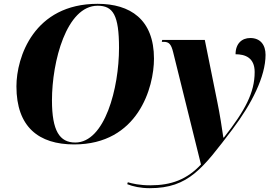

<svg xmlns="http://www.w3.org/2000/svg" viewBox="-20 -745 1426 1005"><path d="M368 11C703 11 786 -288 786 -438C786 -644 661 -725 491 -725C157 -725 66 -445 66 -293C66 -80 183 11 368 11ZM374 1C292 1 252 -60 252 -220C252 -423 328 -715 491 -715C572 -715 603 -666 603 -494C603 -284 529 1 374 1ZM764 240C968 240 1042 135 1196 -67C1298 -202 1370 -345 1370 -458C1370 -510 1343 -546 1290 -546C1246 -546 1213 -517 1213 -461C1262 -461 1313 -444 1313 -368C1313 -260 1263 -167 1152 -25H1149C1144 -63 1129 -157 1118 -209L1052 -536H829L827 -526H837C865 -526 876 -513 886 -473L1032 116C959 194 877 225 767 225C711 225 673 216 649 209L646 219C675 231 716 240 764 240Z"/></svg>

Font: Noto Serif Display ExtraBold
Style: Italic
Weight: 800
Italic angle: -12°
Designer: Monotype Design Team
Foundry: Monotype Imaging Inc.
Version: Version 2.009